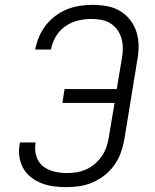

<svg xmlns="http://www.w3.org/2000/svg" viewBox="-20 -763 640 791"><path d="M252 8Q226 8 200.5 4.5Q175 1 151.5 -8Q128 -17 108 -32.5Q88 -48 76 -69.5Q64 -91 60 -116.5Q56 -142 61 -169L62 -176H127L126 -171Q122 -144 130 -118.5Q138 -93 158 -77.5Q178 -62 204 -56Q230 -50 257 -50Q277 -50 297 -53.5Q317 -57 336 -65.5Q355 -74 371.5 -88.5Q388 -103 400 -120.5Q412 -138 418.5 -157.5Q425 -177 428 -196L452 -339H237L246 -396H461L482 -522Q486 -543 486 -564Q486 -585 480.5 -604.5Q475 -624 463.5 -640Q452 -656 435.5 -666.5Q419 -677 398.5 -681Q378 -685 357 -685Q330 -685 302 -678.5Q274 -672 249.5 -655Q225 -638 210 -612.5Q195 -587 190 -559H125Q130 -585 140.5 -610.5Q151 -636 168.5 -658.5Q186 -681 209 -698Q232 -715 257 -725Q282 -735 309 -739Q336 -743 362 -743Q392 -743 421.5 -737.5Q451 -732 475 -717.5Q499 -703 516.5 -680.5Q534 -658 542.5 -630.5Q551 -603 551 -573Q551 -543 545 -512L492 -187Q487 -160 477.5 -133.5Q468 -107 451 -83Q434 -59 411 -41Q388 -23 361.5 -11.5Q335 0 307 4Q279 8 252 8Z"/></svg>

Font: Iosevka Light Extended Oblique
Style: Regular
Weight: 300
Width: 7
Italic angle: -9°
Monospace: yes
Designer: Belleve Invis
Foundry: Belleve Invis
Version: Version 32.5.0; ttfautohint (v1.8.4)